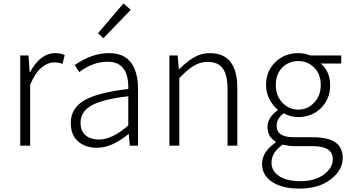

<svg xmlns="http://www.w3.org/2000/svg" viewBox="-20 -861 2058 1135"><path d="M99.6 0V-533.2H148.4L155.3 -433.6H157.2Q217.8 -546.9 307.6 -546.9Q339.8 -546.9 362.3 -535.2L349.6 -483.4Q327.1 -492.2 300.8 -492.2Q261.7 -492.2 223.6 -460Q185.5 -427.7 158.2 -358.4V0Z M552.7 12.7Q485.4 12.7 441.9 -24.9Q398.4 -62.5 398.4 -133.8Q398.4 -221.7 479 -268.1Q559.6 -314.5 738.3 -335Q742.2 -496.1 616.2 -496.1Q529.3 -496.1 448.2 -434.6L421.9 -476.6Q523.4 -546.9 624 -546.9Q713.9 -546.9 754.9 -490.2Q795.9 -433.6 795.9 -337.9V0H747.1L741.2 -68.4H739.3Q640.6 12.7 552.7 12.7ZM565.4 -36.1Q641.6 -36.1 738.3 -119.1V-292Q585 -274.4 520.5 -237.3Q456.1 -200.2 456.1 -136.7Q456.1 -85 486.8 -60.5Q517.6 -36.1 565.4 -36.1ZM590.8 -634.8 559.6 -665 710 -840.8 752.9 -802.7Z M981.4 0V-533.2H1030.3L1037.1 -452.1H1039.1Q1085.9 -498 1127.9 -522.5Q1169.9 -546.9 1220.7 -546.9Q1382.8 -546.9 1382.8 -340.8V0H1325.2V-333Q1325.2 -417 1297.4 -456.1Q1269.5 -495.1 1208 -495.1Q1164.1 -495.1 1126.5 -472.7Q1088.9 -450.2 1040 -399.4V0Z M1750 253.9Q1649.4 253.9 1589.4 214.8Q1529.3 175.8 1529.3 108.4Q1529.3 36.1 1609.4 -18.6V-24.4Q1561.5 -51.8 1561.5 -110.4Q1561.5 -166 1621.1 -209V-212.9Q1592.8 -236.3 1572.8 -274.9Q1552.7 -313.5 1552.7 -358.4Q1552.7 -440.4 1607.9 -493.7Q1663.1 -546.9 1743.2 -546.9Q1781.2 -546.9 1814.5 -533.2H1997.1V-485.4H1877Q1931.6 -437.5 1931.6 -357.4Q1931.6 -275.4 1877.4 -222.2Q1823.2 -168.9 1743.2 -168.9Q1697.3 -168.9 1657.2 -191.4Q1615.2 -160.2 1615.2 -117.2Q1615.2 -49.8 1715.8 -49.8H1827.1Q1918 -49.8 1961.9 -20Q2005.9 9.8 2005.9 73.2Q2005.9 145.5 1934.6 199.7Q1863.3 253.9 1750 253.9ZM1876 -358.4Q1876 -422.9 1837.4 -461.4Q1798.8 -500 1743.2 -500Q1686.5 -500 1648.4 -461.4Q1610.4 -422.9 1610.4 -358.4Q1610.4 -294.9 1649.4 -253.9Q1688.5 -212.9 1743.2 -212.9Q1797.9 -212.9 1836.9 -253.9Q1876 -294.9 1876 -358.4ZM1756.8 210Q1840.8 210 1894 170.9Q1947.3 131.8 1947.3 81.1Q1947.3 40 1917 21.5Q1886.7 2.9 1826.2 2.9H1717.8Q1691.4 2.9 1650.4 -5.9Q1585 40 1585 100.6Q1585 150.4 1630.4 180.2Q1675.8 210 1756.8 210Z"/></svg>

Font: Gen Shin Gothic Light
Style: Regular
Weight: 200
Designer: [Source Han Sans]
Ryoko NISHIZUKA  (kana & ideographs); Paul D. Hunt (Latin, Greek & Cyrillic); Wenlong ZHANG  (bopomofo
Version: Version 1.002.20150607